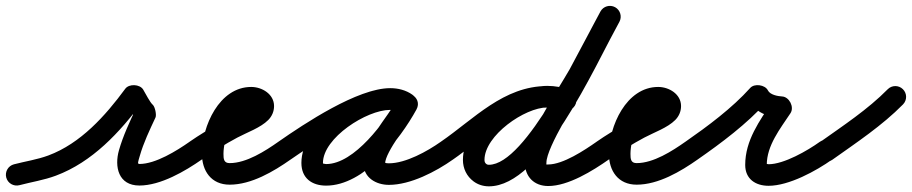

<svg xmlns="http://www.w3.org/2000/svg" viewBox="-51 -601 3172 668"><path d="M16.6 43.3C16.6 43.3 16.6 43.3 16.6 43.3C58.9 32.1 101.8 25.7 143.3 10.2C270.2 -37.1 366.7 -141.1 445.2 -247.8C451.8 -256.7 433.3 -262.2 414.7 -263C396 -263.8 377.2 -260 382.9 -250.6C397 -227.4 410.9 -197.9 431.1 -180C434.8 -176.7 433.6 -189.9 430.9 -202.8C428.2 -215.7 424.1 -228.3 422 -223.8C399.8 -176.2 377.4 -129 362.9 -78.3C346.5 -20.6 360.9 44.5 434 44.5C507.7 44.5 593.1 -5.4 651.5 -46.3C668.5 -58.2 672.6 -81.5 660.7 -98.5C648.8 -115.5 625.5 -119.6 608.5 -107.7C608.5 -107.7 608.5 -107.7 608.5 -107.7C564.1 -76.6 490.4 -30.5 434 -30.5C426.1 -30.5 429.6 -38.5 435.1 -57.7C448.4 -104.6 469.5 -148.2 490 -192.2C492.1 -196.6 491.7 -206 489.8 -215C487.9 -224 484.6 -232.7 480.9 -236C470.1 -245.7 456.9 -273.2 447.1 -289.4C441.3 -298.9 429 -304.1 416.5 -304.7C404.1 -305.2 391.4 -301.2 384.8 -292.2C315.5 -198 229.7 -102 117.2 -60.1C78.1 -45.6 37.4 -39.8 -2.6 -29.3C-22.6 -24 -34.5 -3.5 -29.3 16.6C-24 36.6 -3.5 48.5 16.6 43.3Z M651.5 -46.2C651.5 -46.2 651.5 -46.2 651.5 -46.2C691.1 -73.9 732.1 -99.5 774.7 -122.3C808.3 -140.3 855.3 -156.3 882.3 -183.5C895.3 -196.7 902.5 -213.4 902.5 -232C902.5 -273.6 860.6 -298.5 823 -298.5C711.7 -298.5 651.5 -161.6 651.5 -66C651.5 -6.4 683.8 41.5 748 41.5C823.6 41.5 900.9 -4.3 960.6 -46.3C977.5 -58.3 981.6 -81.6 969.7 -98.6C957.7 -115.5 934.4 -119.6 917.4 -107.7C871.8 -75.6 806.5 -33.5 748 -33.5C727.5 -33.5 726.5 -48.1 726.5 -66C726.5 -116.7 758.9 -223.5 823 -223.5C829.4 -223.5 832.2 -218.4 829.3 -224.1C828.8 -225.1 827.5 -241.9 827.5 -232C827.5 -230.7 828.1 -234.6 828.7 -235.7C830 -238.2 826.5 -234.3 825.7 -233.7C821.8 -231 817.6 -228.6 813.4 -226.4C743.1 -188.2 674.7 -153.9 608.5 -107.8C591.6 -95.9 587.4 -72.5 599.2 -55.5C611.1 -38.6 634.5 -34.4 651.5 -46.2Z M908.2 -55.5C920.1 -38.6 943.5 -34.4 960.5 -46.2C1030.7 -95.2 1220.1 -219.3 1306.6 -219.3C1318.1 -219.3 1330.7 -217.3 1340.2 -210.5C1359.6 -196.6 1380 -206.4 1390.5 -222.6C1400.9 -238.8 1401.4 -261.5 1380.8 -273.4C1355.9 -287.9 1334.6 -293.6 1305.3 -293.6C1182.6 -293.6 997.6 -164.9 997.6 -34.2C997.6 18.8 1033.9 44.8 1083.7 44.8C1216 44.8 1340.4 -115 1397.9 -220C1409.9 -241.9 1399.5 -261.9 1383 -270.9C1366.6 -279.9 1344.1 -277.9 1332.1 -256C1295.8 -189.8 1213.8 -106.9 1213.8 -31.6C1213.8 17.5 1258 42.2 1302 42.2C1377.3 42.2 1465.4 -3.8 1525.6 -46.4C1542.6 -58.3 1546.6 -81.7 1534.6 -98.6C1522.7 -115.6 1499.3 -119.6 1482.4 -107.6C1482.4 -107.6 1482.4 -107.6 1482.4 -107.6C1435.6 -74.6 1360.7 -32.8 1302 -32.8C1297.4 -32.8 1290.9 -33.1 1286.8 -35.7C1285.5 -36.5 1288.8 -30.1 1288.8 -31.6C1288.8 -72.3 1373.3 -175.1 1397.9 -220C1409.9 -241.9 1399.5 -261.9 1383 -270.9C1366.6 -279.9 1344.1 -277.9 1332.1 -256C1290 -179.1 1182.4 -30.2 1083.7 -30.2C1078.2 -30.2 1068.1 -34.6 1072.1 -29.8C1074.8 -26.5 1072.6 -30.8 1072.6 -34.2C1072.6 -121.7 1225.5 -218.6 1305.3 -218.6C1321.8 -218.6 1330 -216.2 1343.2 -208.6C1363.8 -196.6 1383.6 -205.4 1393.5 -220.7C1403.3 -236 1403.2 -257.7 1383.8 -271.5C1361.4 -287.5 1333.9 -294.3 1306.6 -294.3C1193.2 -294.3 1007.9 -170.8 917.5 -107.8C900.6 -95.9 896.4 -72.5 908.2 -55.5Z M1473.1 -55.8C1484.8 -38.7 1508.1 -34.4 1525.2 -46.1C1625.3 -114.7 1723.3 -226.7 1852.9 -226.7C1870.8 -226.7 1888.6 -222.7 1905.6 -217.3C1925.3 -211 1946.4 -221.8 1952.7 -241.6C1959 -261.3 1948.2 -282.4 1928.4 -288.7C1928.4 -288.7 1928.4 -288.7 1928.4 -288.7C1904.1 -296.5 1878.6 -301.7 1852.9 -301.7C1701.1 -301.7 1598.3 -187.2 1482.8 -107.9C1465.7 -96.2 1461.4 -72.9 1473.1 -55.8ZM1929.8 -288.3C1929.8 -288.3 1929.8 -288.3 1929.8 -288.3C1903.9 -297.6 1880.7 -302.2 1852.8 -302.2C1733.2 -302.2 1559.6 -174.5 1559.6 -44.7C1559.6 -14.8 1572.5 12.1 1596.6 30.1C1612 41.6 1630.7 47.3 1649.9 47.3C1835.7 47.3 2015.7 -366.8 2103.8 -524.7C2113.8 -542.8 2107.4 -565.7 2089.3 -575.8C2071.2 -585.8 2048.3 -579.4 2038.2 -561.3C1967 -433.5 1779.3 -27.7 1649.9 -27.7C1646.8 -27.7 1643.9 -28.2 1641.4 -30.1C1636.3 -33.9 1634.6 -38.4 1634.6 -44.7C1634.6 -129.6 1775 -227.2 1852.8 -227.2C1872 -227.2 1886.6 -224.1 1904.2 -217.7C1923.7 -210.7 1945.2 -220.7 1952.3 -240.2C1959.3 -259.7 1949.3 -281.2 1929.8 -288.3ZM2088.5 -576.2C2070.2 -585.8 2047.5 -578.8 2037.8 -560.5C2002.4 -493.4 1966.5 -426.6 1930.8 -359.7C1930.8 -359.7 1930.9 -359.9 1931 -360.1C1931.2 -360.4 1931.3 -360.6 1931.3 -360.6C1885.1 -279.8 1775.1 -118.3 1775.1 -35.2C1775.1 13.6 1807.1 46.2 1856.3 46.2C1926.3 46.2 2011.2 -6.8 2067.5 -46.3C2084.5 -58.2 2088.6 -81.5 2076.7 -98.5C2064.8 -115.5 2041.5 -119.6 2024.5 -107.7C1982.5 -78.3 1908.1 -28.8 1856.3 -28.8C1847.9 -28.8 1850.1 -26.4 1850.1 -35.2C1850.1 -88.6 1960.1 -259.8 1996.4 -323.4C1996.4 -323.4 1996.5 -323.6 1996.7 -323.9C1996.8 -324.1 1996.9 -324.3 1996.9 -324.3C2032.7 -391.3 2068.7 -458.3 2104.2 -525.5C2113.8 -543.8 2106.8 -566.5 2088.5 -576.2Z M2067.5 -46.2C2067.5 -46.2 2067.5 -46.2 2067.5 -46.2C2107.1 -73.9 2148.1 -99.5 2190.7 -122.3C2224.3 -140.3 2271.3 -156.3 2298.3 -183.5C2311.3 -196.7 2318.5 -213.4 2318.5 -232C2318.5 -273.6 2276.6 -298.5 2239 -298.5C2127.7 -298.5 2067.5 -161.6 2067.5 -66C2067.5 -6.4 2099.8 41.5 2164 41.5C2239.6 41.5 2316.9 -4.3 2376.6 -46.3C2393.5 -58.3 2397.6 -81.6 2385.7 -98.6C2373.7 -115.5 2350.4 -119.6 2333.4 -107.7C2287.8 -75.6 2222.5 -33.5 2164 -33.5C2143.5 -33.5 2142.5 -48.1 2142.5 -66C2142.5 -116.7 2174.9 -223.5 2239 -223.5C2245.4 -223.5 2248.2 -218.4 2245.3 -224.1C2244.8 -225.1 2243.5 -241.9 2243.5 -232C2243.5 -230.7 2244.1 -234.6 2244.7 -235.7C2246 -238.2 2242.5 -234.3 2241.7 -233.7C2237.8 -231 2233.6 -228.6 2229.4 -226.4C2159.1 -188.2 2090.7 -153.9 2024.5 -107.8C2007.6 -95.9 2003.4 -72.5 2015.2 -55.5C2027.1 -38.6 2050.5 -34.4 2067.5 -46.2Z M2376.4 -46.2C2376.4 -46.2 2376.4 -46.2 2376.4 -46.2C2458.7 -103.4 2547.9 -170.2 2614.9 -245C2622.3 -253.2 2604.4 -260.2 2586 -262.8C2567.6 -265.3 2548.5 -263.3 2553.3 -253.5C2574 -211.4 2621.6 -192.9 2666 -190.6C2678.5 -189.9 2674.7 -209.7 2666 -227C2657.2 -244.3 2643.6 -259.1 2636.7 -248.7C2591.7 -180.5 2541.7 -112.9 2541.7 -27.1C2541.7 21.7 2577.6 45.4 2623.1 45.4C2693.9 45.4 2788.7 -6.3 2844.9 -46.5C2861.7 -58.6 2865.5 -82 2853.5 -98.9C2841.4 -115.7 2818 -119.5 2801.1 -107.5C2801.1 -107.5 2801.1 -107.5 2801.1 -107.5C2758.8 -77.1 2676.6 -29.6 2623.1 -29.6C2619.8 -29.6 2609.6 -32.8 2613.3 -29.7C2616.2 -27.2 2616.7 -21.8 2616.7 -27.1C2616.7 -95.2 2663.4 -153 2699.3 -207.3C2706.2 -217.8 2705.2 -232 2699.3 -243.8C2693.3 -255.5 2682.6 -264.8 2670 -265.4C2654.7 -266.3 2628.3 -271.1 2620.7 -286.5C2615.8 -296.4 2604.1 -302.6 2591.7 -304.3C2579.4 -306.1 2566.4 -303.2 2559.1 -295C2496 -224.7 2411.1 -161.7 2333.6 -107.8C2316.6 -96 2312.4 -72.6 2324.2 -55.6C2336 -38.6 2359.4 -34.4 2376.4 -46.2Z M2792.4 -53.9C2804.4 -37.1 2827.8 -33.1 2844.7 -45.1C2928.7 -104.8 3018.3 -164.1 3090.7 -237.7C3105.3 -252.5 3105.1 -276.2 3090.3 -290.7C3075.5 -305.3 3051.8 -305.1 3037.3 -290.3C3037.3 -290.3 3037.3 -290.3 3037.3 -290.3C2968 -219.9 2881.6 -163.3 2801.3 -106.2C2784.4 -94.2 2780.4 -70.8 2792.4 -53.9Z"/></svg>

Font: FRB American Cursive Extrabold
Style: Bold Italic
Weight: 800
Italic angle: -25°
Version: Version 2.0;Modular Font Editor K font №1